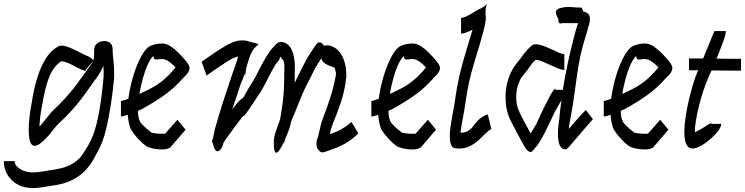

<svg xmlns="http://www.w3.org/2000/svg" viewBox="-107 -754 3839 989"><path d="M61 215Q55 215 50 214.5Q45 214 38 213Q-16 207 -51.5 168.5Q-87 130 -87 76H-32Q-32 96 -9.5 112.5Q13 129 45 133Q48 134 52.5 134Q57 134 61 134Q84 134 108 130Q132 126 151 123Q221 114 258 94Q295 74 314.5 46.5Q334 19 350 -10Q375 -54 389.5 -112.5Q404 -171 412.5 -233.5Q421 -296 426 -350Q426 -355 426.5 -361.5Q427 -368 427 -375Q427 -386 426.5 -396Q426 -406 425 -416Q416 -390 396 -361Q363 -314 328 -266Q293 -218 253 -175Q231 -151 207.5 -129.5Q184 -108 165 -83Q164 -81 154 -68.5Q144 -56 129.5 -41Q115 -26 99.5 -14.5Q84 -3 72 -3Q63 -3 57 -9Q41 -25 41 -84Q41 -113 44 -141Q47 -169 49 -183Q55 -221 64 -269Q73 -317 89 -365.5Q105 -414 130 -454Q155 -494 193 -515Q200 -519 209 -519Q225 -519 246 -511Q267 -503 285.5 -493.5Q304 -484 312 -480Q325 -473 344.5 -465Q364 -457 374 -443Q378 -455 378 -483V-496Q378 -518 392.5 -529.5Q407 -541 425.5 -542.5Q444 -544 458.5 -534Q473 -524 473 -502Q473 -477 477 -445Q481 -413 481 -375Q481 -367 481 -358Q481 -349 480 -343Q474 -282 464 -215Q454 -148 439 -86.5Q424 -25 401 18Q389 41 373 69.5Q357 98 331 125.5Q305 153 263.5 174Q222 195 158 203Q136 206 110.5 210.5Q85 215 61 215ZM219 -445H218Q218 -444 219 -445ZM218 -444Q218 -444 218 -444ZM218 -444Q218 -444 217.5 -444Q217 -444 217 -444Q217 -444 217.5 -444Q218 -444 218 -444ZM217 -444Q217 -444 217 -444ZM217 -443Q217 -444 216 -443ZM96 -102Q103 -109 109.5 -116.5Q116 -124 122 -132Q153 -173 175 -193.5Q197 -214 213 -231Q257 -278 290.5 -323Q324 -368 352 -408Q360 -420 365 -426.5Q370 -433 373 -440L334 -394Q340 -387 328 -390Q316 -393 287 -408Q284 -410 269.5 -417.5Q255 -425 238 -431.5Q221 -438 209 -438H210Q212 -440 213 -441Q214 -442 214 -442Q184 -424 164 -392Q144 -360 130 -307Q116 -254 103 -171Q100 -155 98.5 -137Q97 -119 96 -102Z M726 16Q702 16 679 10.5Q656 5 645 -2Q627 -15 605 -38.5Q583 -62 572 -81L570 -82Q562 -97 557.5 -118Q553 -139 551 -163Q540 -159 531 -156.5Q522 -154 518 -154H516V-234H518Q521 -234 531.5 -237.5Q542 -241 554 -245Q561 -298 576 -351Q591 -404 611.5 -446.5Q632 -489 653 -508Q661 -515 671 -519Q681 -523 697 -527Q714 -530 728 -530Q750 -530 772 -515.5Q794 -501 814 -480.5Q834 -460 849 -442Q876 -412 867 -391Q862 -378 852.5 -368.5Q843 -359 838 -354Q792 -301 739 -263.5Q686 -226 624 -192Q620 -190 604 -183Q604 -164 606 -153Q608 -142 613 -131Q612 -127 629.5 -109Q647 -91 667 -76L675 -70Q680 -69 695 -67Q710 -65 726 -65H743L807 -137L849 -86L775 0H776Q763 16 726 16ZM611 -270Q644 -285 673.5 -300.5Q703 -316 733 -340.5Q763 -365 796 -405L797 -407Q784 -422 764.5 -436Q745 -450 728 -450Q723 -450 715 -449.5Q707 -449 705 -448Q692 -445 687 -452.5Q682 -460 683 -466Q667 -450 653 -419Q639 -388 628.5 -349Q618 -310 611 -270Z M1531 16Q1523 4 1523 -15Q1523 -26 1526 -35Q1529 -44 1531 -48Q1537 -71 1541.5 -93.5Q1546 -116 1553 -135Q1578 -200 1595 -253.5Q1612 -307 1622 -361Q1625 -373 1622.5 -383.5Q1620 -394 1617 -405H1619Q1574 -419 1561 -432Q1548 -445 1549 -455Q1535 -434 1531 -427Q1515 -402 1503.5 -377.5Q1492 -353 1481 -333Q1462 -296 1450.5 -269.5Q1439 -243 1430 -219Q1421 -195 1407 -162Q1403 -153 1399.5 -145Q1396 -137 1393 -129Q1391 -119 1388.5 -109.5Q1386 -100 1383 -90Q1382 -87 1376 -71.5Q1370 -56 1362 -37Q1361 -35 1361 -33Q1361 -31 1360 -29Q1355 -14 1354 -19Q1345 -1 1336 13.5Q1327 28 1319.5 32Q1312 36 1307.5 23.5Q1303 11 1303 -24Q1303 -28 1304 -34.5Q1305 -41 1306 -47Q1308 -58 1310.5 -67.5Q1313 -77 1317 -87Q1322 -101 1327 -114.5Q1332 -128 1336 -140Q1345 -192 1349.5 -228Q1354 -264 1355.5 -296Q1357 -328 1357 -368Q1357 -376 1357.5 -385.5Q1358 -395 1358 -405Q1358 -427 1355.5 -435.5Q1353 -444 1348 -448.5Q1343 -453 1337 -463Q1334 -449 1326 -438Q1318 -427 1314 -425Q1289 -383 1268 -340Q1247 -297 1221 -259Q1193 -217 1178 -194.5Q1163 -172 1155.5 -163.5Q1148 -155 1142 -153Q1134 -142 1121 -125Q1108 -108 1096 -92Q1084 -76 1079 -68Q1066 -50 1058 -39.5Q1050 -29 1046 -21L1044 -18Q1042 -6 1037 3Q1026 23 1017 25Q1008 27 1002 18Q996 9 992.5 -3Q989 -15 987 -23H985Q985 -24 985.5 -25Q986 -26 986 -27V-30Q987 -33 988 -36Q989 -39 990 -42Q993 -53 995 -65Q997 -77 1000 -89Q1021 -164 1044 -235.5Q1067 -307 1090 -374Q1095 -386 1098 -396Q1101 -406 1104 -413Q1108 -424 1112 -437Q1116 -450 1120 -463Q1094 -457 1069.5 -441Q1045 -425 1025 -412L957 -365L932 -435L935 -438L996 -481Q1016 -493 1039.5 -508.5Q1063 -524 1089 -535Q1115 -546 1142 -546Q1150 -546 1157.5 -545Q1165 -544 1174 -541Q1209 -531 1218.5 -529Q1228 -527 1222 -523Q1216 -519 1202 -504Q1188 -489 1176 -452Q1162 -410 1159.5 -391.5Q1157 -373 1157 -370.5Q1157 -368 1151 -371Q1148 -358 1143 -345Q1138 -332 1133 -322Q1122 -288 1111 -255Q1100 -222 1089 -190Q1094 -197 1097.5 -201.5Q1101 -206 1102 -207Q1116 -226 1127.5 -236.5Q1139 -247 1146 -251L1176 -304Q1204 -346 1225.5 -390Q1247 -434 1272 -474Q1289 -500 1307.5 -519Q1326 -538 1335 -538Q1372 -539 1392 -504Q1412 -469 1412 -405Q1412 -394 1411.5 -384Q1411 -374 1411 -368V-327Q1416 -337 1421 -347.5Q1426 -358 1432 -370Q1446 -397 1458.5 -422.5Q1471 -448 1484 -469Q1493 -484 1501 -495Q1509 -506 1513 -513Q1540 -557 1562 -517Q1566 -521 1580 -520.5Q1594 -520 1611.5 -511.5Q1629 -503 1645.5 -481.5Q1662 -460 1671 -422Q1677 -397 1677 -361Q1670 -290 1649.5 -229Q1629 -168 1606 -113Q1601 -100 1597.5 -87.5Q1594 -75 1592 -63Q1626 -74 1655 -90.5Q1684 -107 1701 -125H1704L1739 -67Q1684 -12 1607 14Q1584 22 1571 27Q1558 32 1550 30.5Q1542 29 1531 16Z M2016 16Q1992 16 1969 10.5Q1946 5 1935 -2Q1917 -15 1895 -38.5Q1873 -62 1862 -81L1860 -82Q1852 -97 1847.5 -118Q1843 -139 1841 -163Q1830 -159 1821 -156.5Q1812 -154 1808 -154H1806V-234H1808Q1811 -234 1821.5 -237.5Q1832 -241 1844 -245Q1851 -298 1866 -351Q1881 -404 1901.5 -446.5Q1922 -489 1943 -508Q1951 -515 1961 -519Q1971 -523 1987 -527Q2004 -530 2018 -530Q2040 -530 2062 -515.5Q2084 -501 2104 -480.5Q2124 -460 2139 -442Q2166 -412 2157 -391Q2152 -378 2142.5 -368.5Q2133 -359 2128 -354Q2082 -301 2029 -263.5Q1976 -226 1914 -192Q1910 -190 1894 -183Q1894 -164 1896 -153Q1898 -142 1903 -131Q1902 -127 1919.5 -109Q1937 -91 1957 -76L1965 -70Q1970 -69 1985 -67Q2000 -65 2016 -65H2033L2097 -137L2139 -86L2065 0H2066Q2053 16 2016 16ZM1901 -270Q1934 -285 1963.5 -300.5Q1993 -316 2023 -340.5Q2053 -365 2086 -405L2087 -407Q2074 -422 2054.5 -436Q2035 -450 2018 -450Q2013 -450 2005 -449.5Q1997 -449 1995 -448Q1982 -445 1977 -452.5Q1972 -460 1973 -466Q1957 -450 1943 -419Q1929 -388 1918.5 -349Q1908 -310 1901 -270Z M2260 11Q2253 11 2247.5 10.5Q2242 10 2235 9Q2210 5 2210 -55Q2210 -61 2210.5 -68Q2211 -75 2211 -79Q2216 -124 2224.5 -166Q2233 -208 2238 -246Q2247 -310 2258 -357.5Q2269 -405 2282 -450Q2295 -495 2311 -548Q2316 -565 2320 -578Q2324 -591 2327 -601Q2288 -581 2270 -581H2268V-662H2270Q2285 -662 2322 -684Q2333 -690 2340 -695Q2347 -700 2351 -702Q2380 -714 2390.5 -723.5Q2401 -733 2402 -734Q2401 -732 2396.5 -717.5Q2392 -703 2395 -671Q2397 -652 2390 -621.5Q2383 -591 2375 -563.5Q2367 -536 2364 -525Q2346 -466 2332.5 -420.5Q2319 -375 2309.5 -332Q2300 -289 2292 -235Q2286 -191 2278 -150Q2270 -109 2265 -71V-70Q2292 -71 2307 -81.5Q2322 -92 2333 -107.5Q2344 -123 2360 -138.5Q2376 -154 2404 -164H2406L2424 -88H2422Q2412 -84 2396.5 -68.5Q2381 -53 2361 -34.5Q2341 -16 2316 -2.5Q2291 11 2260 11Z M2627 29Q2618 29 2609.5 20.5Q2601 12 2595.5 2Q2590 -8 2587 -13Q2571 -42 2556.5 -69Q2542 -96 2527 -126Q2497 -181 2497 -254Q2497 -320 2524 -379Q2535 -403 2548.5 -420Q2562 -437 2575 -454Q2594 -480 2607.5 -495.5Q2621 -511 2635 -521Q2640 -526 2653 -526Q2668 -526 2689.5 -518.5Q2711 -511 2733 -500.5Q2755 -490 2772.5 -482.5Q2790 -475 2798 -475H2800V-394H2798Q2787 -394 2768 -401.5Q2749 -409 2727 -419.5Q2705 -430 2685.5 -438Q2666 -446 2653 -446Q2642 -437 2634.5 -428Q2627 -419 2613 -398Q2596 -375 2586.5 -364Q2577 -353 2573 -345Q2561 -319 2556.5 -298.5Q2552 -278 2552 -254Q2552 -230 2556 -212.5Q2560 -195 2569 -176Q2577 -158 2593.5 -127.5Q2610 -97 2626 -67Q2651 -103 2668.5 -143Q2686 -183 2708 -225Q2730 -270 2742.5 -287.5Q2755 -305 2755 -291H2792Q2803 -359 2817 -425.5Q2831 -492 2851 -568Q2853 -575 2858.5 -595.5Q2864 -616 2871 -635H2790Q2790 -635 2784.5 -633.5Q2779 -632 2774 -635Q2769 -638 2769 -651Q2771 -654 2766 -662.5Q2761 -671 2757.5 -681.5Q2754 -692 2760 -701.5Q2766 -711 2790 -715Q2813 -720 2838.5 -717.5Q2864 -715 2886 -715H2889L2898 -695H2897Q2924 -689 2929.5 -672.5Q2935 -656 2927 -626Q2919 -596 2904 -548Q2884 -482 2873.5 -418.5Q2863 -355 2854 -284.5Q2845 -214 2828 -125Q2826 -117 2825 -107.5Q2824 -98 2823 -90Q2838 -108 2856 -128.5Q2874 -149 2889 -165Q2904 -181 2909 -186H2912L2947 -140Q2935 -127 2913.5 -102Q2892 -77 2869 -50Q2846 -23 2829.5 -4Q2813 15 2810 15Q2767 20 2767 -64Q2767 -89 2770 -112Q2773 -135 2774 -142Q2776 -168 2779 -191.5Q2782 -215 2785 -238Q2775 -219 2764.5 -202Q2754 -185 2753 -182Q2737 -150 2719 -111Q2701 -72 2679.5 -34.5Q2658 3 2630 29Z M3213 16Q3189 16 3166 10.5Q3143 5 3132 -2Q3114 -15 3092 -38.5Q3070 -62 3059 -81L3057 -82Q3049 -97 3044.5 -118Q3040 -139 3038 -163Q3027 -159 3018 -156.5Q3009 -154 3005 -154H3003V-234H3005Q3008 -234 3018.5 -237.5Q3029 -241 3041 -245Q3048 -298 3063 -351Q3078 -404 3098.5 -446.5Q3119 -489 3140 -508Q3148 -515 3158 -519Q3168 -523 3184 -527Q3201 -530 3215 -530Q3237 -530 3259 -515.5Q3281 -501 3301 -480.5Q3321 -460 3336 -442Q3363 -412 3354 -391Q3349 -378 3339.5 -368.5Q3330 -359 3325 -354Q3279 -301 3226 -263.5Q3173 -226 3111 -192Q3107 -190 3091 -183Q3091 -164 3093 -153Q3095 -142 3100 -131Q3099 -127 3116.5 -109Q3134 -91 3154 -76L3162 -70Q3167 -69 3182 -67Q3197 -65 3213 -65H3230L3294 -137L3336 -86L3262 0H3263Q3250 16 3213 16ZM3098 -270Q3131 -285 3160.5 -300.5Q3190 -316 3220 -340.5Q3250 -365 3283 -405L3284 -407Q3271 -422 3251.5 -436Q3232 -450 3215 -450Q3210 -450 3202 -449.5Q3194 -449 3192 -448Q3179 -445 3174 -452.5Q3169 -460 3170 -466Q3154 -450 3140 -419Q3126 -388 3115.5 -349Q3105 -310 3098 -270Z M3460 11Q3430 11 3421 -34Q3418 -51 3418 -73Q3418 -108 3424.5 -151.5Q3431 -195 3441.5 -239.5Q3452 -284 3463.5 -321.5Q3475 -359 3485 -382Q3486 -384 3487 -386Q3488 -388 3489 -392H3442V-453H3515Q3528 -484 3541 -516.5Q3554 -549 3563.5 -571.5Q3573 -594 3573 -594H3632Q3632 -578 3617 -536.5Q3602 -495 3584 -452Q3616 -451 3648 -451Q3680 -451 3708 -451H3710V-390H3708Q3674 -390 3635.5 -390.5Q3597 -391 3558 -391Q3551 -376 3546.5 -365.5Q3542 -355 3540 -350Q3528 -322 3515.5 -285Q3503 -248 3493.5 -209Q3484 -170 3478 -134.5Q3472 -99 3472 -73Q3488 -79 3508 -91.5Q3528 -104 3543 -113.5Q3558 -123 3558 -116H3608Q3608 -101 3592 -79.5Q3576 -58 3551.5 -37Q3527 -16 3502.5 -2.5Q3478 11 3460 11Z"/></svg>

Font: Syne Tactile
Style: Regular
Weight: 400
Designer: Lucas Descroix
Foundry: Bonjour Monde
Version: Version 2.100; ttfautohint (v1.8.3)